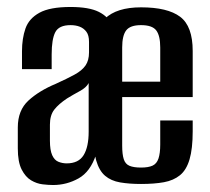

<svg xmlns="http://www.w3.org/2000/svg" viewBox="-20 -525 601 550"><path d="M132 5Q119 5 102 3Q85 1 69 -8.5Q53 -18 42 -39.5Q31 -61 31 -100V-160Q31 -209 61.5 -237Q92 -265 140 -285Q173 -300 194 -311.5Q215 -323 225 -337.5Q235 -352 235 -375V-405Q235 -424 227.5 -434Q220 -444 208.5 -448.5Q197 -453 182 -453Q149 -453 138.5 -433Q128 -413 128 -369V-327H43V-378Q43 -415 53 -443.5Q63 -472 93 -488.5Q123 -505 182 -505Q235 -505 263 -491Q291 -477 301.5 -452Q312 -427 312 -394V-27L255 -82Q239 -33 205 -14Q171 5 132 5ZM171 -57Q205 -57 219.5 -80.5Q234 -104 234 -148V-287Q227 -274 208.5 -264Q190 -254 172 -243Q148 -227 135.5 -211Q123 -195 123 -168V-122Q123 -95 129.5 -80.5Q136 -66 147.5 -61.5Q159 -57 171 -57ZM384 2Q350 2 324 -2.5Q298 -7 281 -21.5Q264 -36 255.5 -65.5Q247 -95 247 -145V-379Q247 -439 280.5 -471.5Q314 -504 384 -504Q460 -504 496 -477Q532 -450 532 -379V-247H330V-108Q330 -83 334.5 -69Q339 -55 351 -50Q363 -45 384 -45Q405 -45 417 -50.5Q429 -56 434 -71Q439 -86 439 -111V-180H532V-149Q532 -99 523 -68.5Q514 -38 495.5 -23Q477 -8 449.5 -3Q422 2 384 2ZM330 -291H439V-389Q439 -423 427.5 -438Q416 -453 384 -453Q353 -453 341.5 -438Q330 -423 330 -389Z"/></svg>

Font: Alumni Sans Thin SemiBold
Style: Regular
Weight: 600
Version: Version 1.018